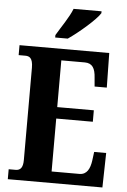

<svg xmlns="http://www.w3.org/2000/svg" viewBox="-61 -975 672 1019"><g transform="rotate(5 275.0 -465.5)"><path d="M205 -784V-771H272C329 -810 417 -886 438 -921V-931H289C272 -886 230 -827 205 -784ZM20 0H524L528 -184H464L458 -138C452 -94 436 -61 396 -61H248V-343H443V-404H248V-653H373C414 -653 429 -626 432 -576L436 -530H501L498 -714H20V-661H55C76 -661 96 -654 96 -600V-109C96 -69 83 -53 57 -53H20Z"/></g></svg>

Font: Noto Serif Tamil ExtraCondensed ExtraBold
Style: Regular
Weight: 800
Width: 2
Designer: Indian Type Foundry, Tom Grace, and the Monotype Design Team
Foundry: Monotype Imaging Inc.
Version: Version 2.004